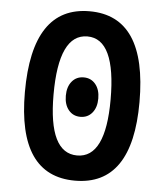

<svg xmlns="http://www.w3.org/2000/svg" viewBox="-52 -749 689 805"><g transform="rotate(5 293.0 -346.5)"><path d="M293 9.8Q51.8 9.8 51.8 -341.8Q51.8 -703.1 293 -703.1Q534.2 -703.1 534.2 -341.8Q534.2 9.8 293 9.8ZM293 -96.2Q412.6 -96.2 412.6 -341.8Q412.6 -597.2 293 -597.2Q172.4 -597.2 172.4 -341.8Q172.4 -96.2 293 -96.2ZM292.5 -258.8Q261.7 -258.8 242.9 -281.5Q224.1 -304.2 224.1 -341.8Q224.1 -379.4 242.9 -402.1Q261.7 -424.8 292.5 -424.8Q323.2 -424.8 342 -402.1Q360.8 -379.4 360.8 -341.8Q360.8 -304.2 342 -281.5Q323.2 -258.8 292.5 -258.8Z"/></g></svg>

Font: Caskaydia Cove SemiBold
Style: Regular
Weight: 600
Monospace: yes
Designer: Aaron Bell
Foundry: Saja Typeworks
Version: Version 4.300; ttfautohint (v1.8.3)